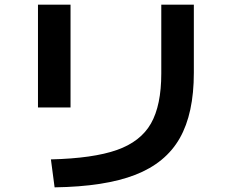

<svg xmlns="http://www.w3.org/2000/svg" viewBox="-20 -762 978 812"><path d="M662.1 -451.2V-742.2H799.8V-454.1Q799.8 -282.2 740.2 -177.5Q680.7 -72.8 552.2 -22.7Q423.8 27.3 210.9 30.3L195.3 -87.9Q374 -92.3 474.4 -127.7Q574.7 -163.1 618.4 -239.7Q662.1 -316.4 662.1 -451.2ZM140.6 -742.2H278.3V-307.6H140.6Z"/></svg>

Font: Pretendard
Style: Bold
Weight: 700
Designer: Base glyphs from Inter by Rasmus Andersson; Hangeul glyphs from Noto Sans CJK(Source Han Sans) by Jang Soo-young and Kan
Foundry: Kil Hyung-jin
Version: Version 1.309